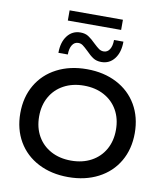

<svg xmlns="http://www.w3.org/2000/svg" viewBox="-107 -1110 1033 1206"><g transform="rotate(10 410.0 -506.5)"><path d="M775 -334Q775 -232 729.5 -154Q684 -76 601 -33Q518 10 410 10Q302 10 219 -33Q136 -76 90.5 -154Q45 -232 45 -334Q45 -436 90.5 -514Q136 -592 219 -635Q302 -678 410 -678Q518 -678 601 -635Q684 -592 729.5 -514Q775 -436 775 -334ZM655 -334Q655 -405 624.5 -459Q594 -513 538.5 -543Q483 -573 410 -573Q337 -573 281.5 -543Q226 -513 195.5 -459Q165 -405 165 -334Q165 -263 195.5 -209Q226 -155 281.5 -125Q337 -95 410 -95Q483 -95 538.5 -125Q594 -155 624.5 -209Q655 -263 655 -334ZM490 -738Q459 -738 437.5 -752Q416 -766 391 -792Q369 -813 356.5 -822Q344 -831 328 -831Q303 -831 289 -808.5Q275 -786 275 -748H215Q215 -816 246.5 -857Q278 -898 330 -898Q360 -898 381 -884.5Q402 -871 428 -845Q449 -825 462.5 -815.5Q476 -806 493 -806Q517 -806 531 -828Q545 -850 545 -888H605Q605 -820 573.5 -779Q542 -738 490 -738ZM238 -1023H578V-958H238Z"/></g></svg>

Font: Madhuban Medium
Style: Regular
Weight: 500
Designer: jaikishan Patel
Foundry: MagicType
Version: Version 1.000